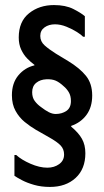

<svg xmlns="http://www.w3.org/2000/svg" viewBox="-20 -732 411 758"><path d="M54 -584Q54 -557 63.5 -536.5Q73 -516 87 -501.5Q101 -487 116 -476V-474Q78 -465 52.5 -434.5Q27 -404 27 -356Q27 -320 41.5 -294Q56 -268 77.5 -250.5Q99 -233 121 -220L172 -191Q206 -172 219.5 -157.5Q233 -143 233 -122Q233 -98 213.5 -84Q194 -70 167 -70Q136 -70 100.5 -85.5Q65 -101 44 -120H37V-38Q47 -31 67 -20.5Q87 -10 115 -2Q143 6 177 6Q240 6 278.5 -29.5Q317 -65 317 -127Q317 -160 303.5 -184Q290 -208 261 -232V-235Q299 -248 321.5 -278.5Q344 -309 344 -355Q344 -402 319.5 -432.5Q295 -463 249 -491L201 -520Q174 -537 156.5 -552.5Q139 -568 139 -590Q139 -612 156 -624Q173 -636 197 -636Q219 -636 242.5 -626.5Q266 -617 284 -605.5Q302 -594 308 -587H315V-668Q300 -681 269.5 -696.5Q239 -712 193 -712Q135 -712 94.5 -679.5Q54 -647 54 -584ZM232 -391Q243 -382 251.5 -368Q260 -354 260 -333Q260 -306 242 -294Q224 -282 200 -282Q187 -282 173 -289Q159 -296 141 -310Q127 -320 117 -333.5Q107 -347 107 -368Q107 -392 123 -405Q139 -418 163 -419Q185 -420 200 -413.5Q215 -407 232 -391Z"/></svg>

Font: Phudu Medium
Style: Regular
Weight: 500
Version: Version 1.005;gftools[0.9.23]